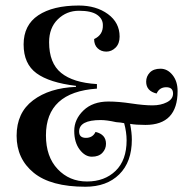

<svg xmlns="http://www.w3.org/2000/svg" viewBox="-20 -669 685 705"><path d="M350 -228.2Q270.5 -228.2 270.5 -185.9Q270.5 -162.8 295.5 -162.8Q320.5 -162.8 330.8 -184.6Q369.2 -175.6 369.2 -141Q369.2 -121.8 355.8 -107.7Q342.3 -93.6 317.3 -93.6Q292.3 -93.6 272.4 -119.9Q252.6 -146.2 252.6 -188.5Q252.6 -230.8 286.5 -263.5Q320.5 -296.2 378.2 -296.2Q415.4 -296.2 462.2 -289.1Q509 -282.1 539.7 -282.1Q570.5 -282.1 592.9 -293.6Q615.4 -305.1 615.4 -325.6Q615.4 -348.7 590.4 -348.7Q565.4 -348.7 555.1 -325.6Q516.7 -334.6 516.7 -369.2Q516.7 -388.5 530.1 -402.6Q543.6 -416.7 569.2 -416.7Q594.9 -416.7 613.5 -393.6Q632.1 -370.5 632.1 -334.6Q632.1 -210.3 514.1 -210.3Q479.5 -210.3 457.7 -214.1Q464.1 -182.1 464.1 -156.4Q464.1 -74.4 417.9 -28.8Q371.8 16.7 293.6 16.7Q166.7 16.7 103.8 -34.6Q41 -85.9 41 -170.5Q41 -255.1 101.3 -300.6Q161.5 -346.2 259 -350V-353.8Q161.5 -365.4 114.1 -400Q66.7 -434.6 66.7 -505.8Q66.7 -576.9 120.5 -612.8Q174.4 -648.7 269.2 -648.7Q333.3 -648.7 376.3 -617.3Q419.2 -585.9 419.2 -534.6Q419.2 -509 404.5 -494.2Q389.7 -479.5 370.5 -479.5Q351.3 -479.5 338.5 -491.7Q325.6 -503.8 325.6 -525.6Q359 -541 357.7 -576.9Q357.7 -600 336.5 -614.7Q315.4 -629.5 269.9 -629.5Q224.4 -629.5 192.3 -598.1Q160.3 -566.7 160.3 -514.1Q160.3 -437.2 204.5 -401.3Q248.7 -365.4 335.9 -360.3V-343.6Q148.7 -330.8 148.7 -171.8Q148.7 -93.6 191.7 -48.1Q234.6 -2.6 299.4 -2.6Q364.1 -2.6 404.5 -41.7Q444.9 -80.8 444.9 -153.8Q444.9 -183.3 435.9 -216.7Q425.6 -219.2 406.4 -220.5Q371.8 -228.2 350 -228.2Z"/></svg>

Font: Suranna
Style: Regular
Weight: 400
Version: Version 1.0.5; ttfautohint (v1.2.42-39fb)